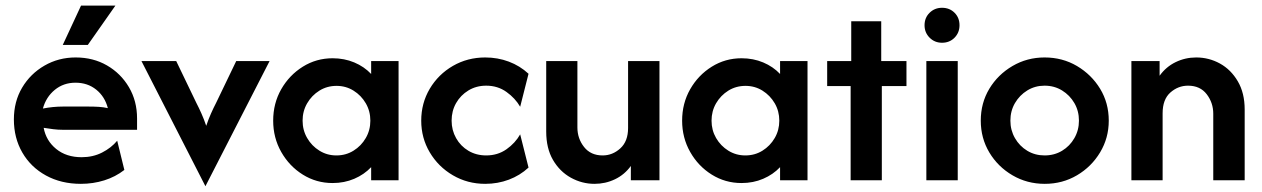

<svg xmlns="http://www.w3.org/2000/svg" viewBox="-20 -630 4412 671"><path d="M262.5 12.5Q193.8 12.5 140.6 -16.7Q87.5 -45.8 58 -96.9Q28.5 -147.9 28.5 -212.5Q28.5 -275 57.3 -323.6Q86.1 -372.2 135.4 -400.7Q184.7 -429.2 244.4 -429.2Q305.6 -429.2 353.8 -401.4Q402.1 -373.6 430.6 -325.3Q459 -277.1 459 -216V-176.4H200Q182.6 -176.4 166 -178.5Q149.3 -180.6 132.6 -183.3Q141 -138.2 176.4 -109.4Q211.8 -80.6 265.3 -80.6Q304.9 -80.6 336.8 -96.9Q368.8 -113.2 389.6 -138.2L414.6 -36.1Q383.3 -11.8 344.4 0.3Q305.6 12.5 262.5 12.5ZM129.9 -250.7Q165.3 -257.6 200 -257.6H289.6Q308.3 -257.6 325 -256.6Q341.7 -255.6 356.9 -252.1Q346.5 -292.4 316.3 -316.7Q286.1 -341 243.8 -341Q202.1 -341 171.5 -316Q141 -291 129.9 -250.7ZM199.3 -472.9 263.2 -610.4H383.3L286.8 -472.9Z M697.9 20.8 474.3 -416.7H595.8L666 -270.8Q675.7 -252.1 684 -233.3Q692.4 -214.6 700.7 -190.3Q709 -214.6 717.4 -233.3Q725.7 -252.1 735.4 -270.8L805.6 -416.7H922.2Z M1142.4 9.7Q1085.4 9.7 1038.2 -19.8Q991 -49.3 962.8 -99Q934.7 -148.6 934.7 -208.3Q934.7 -268.8 962.8 -318.1Q991 -367.4 1038.2 -396.9Q1085.4 -426.4 1142.4 -426.4Q1183.3 -426.4 1218.1 -411.8Q1252.8 -397.2 1277.1 -371.5V-416.7H1372.9V0H1277.1V-45.8Q1252.8 -20.1 1218.1 -5.2Q1183.3 9.7 1142.4 9.7ZM1155.6 -86.8Q1188.9 -86.8 1215.6 -103.5Q1242.4 -120.1 1258.3 -147.6Q1274.3 -175 1274.3 -208.3Q1274.3 -241.7 1258.3 -269.1Q1242.4 -296.5 1215.6 -313.2Q1188.9 -329.9 1156.2 -329.9Q1122.9 -329.9 1096.2 -313.2Q1069.4 -296.5 1053.5 -269.1Q1037.5 -241.7 1037.5 -208.3Q1037.5 -175 1053.5 -147.6Q1069.4 -120.1 1096.2 -103.5Q1122.9 -86.8 1155.6 -86.8Z M1675.7 12.5Q1613.9 12.5 1562.8 -17.4Q1511.8 -47.2 1481.9 -97.6Q1452.1 -147.9 1452.1 -208.3Q1452.1 -269.4 1481.9 -319.8Q1511.8 -370.1 1562.8 -399.7Q1613.9 -429.2 1675.7 -429.2Q1719.4 -429.2 1758.3 -414.6Q1797.2 -400 1827.1 -372.2L1797.9 -256.9Q1780.6 -286.8 1750 -308.7Q1719.4 -330.6 1679.2 -330.6Q1644.4 -330.6 1617 -313.9Q1589.6 -297.2 1574 -269.8Q1558.3 -242.4 1558.3 -208.3Q1558.3 -175 1574 -147.2Q1589.6 -119.4 1617 -103.1Q1644.4 -86.8 1679.2 -86.8Q1719.4 -86.8 1750 -108.3Q1780.6 -129.9 1797.9 -160.4L1827.1 -44.4Q1797.2 -16.7 1758.3 -2.1Q1719.4 12.5 1675.7 12.5Z M2057.6 12.5Q2013.9 12.5 1975 -9Q1936.1 -30.6 1912.5 -71.2Q1888.9 -111.8 1888.9 -170.1V-416.7H1997.9V-184.7Q1997.9 -145.8 2021.2 -116.3Q2044.4 -86.8 2086.1 -86.8Q2120.8 -86.8 2147.9 -111.5Q2175 -136.1 2175 -182.6V-416.7H2284.7V0H2184.7V-50Q2162.5 -19.4 2129.2 -3.5Q2095.8 12.5 2057.6 12.5Z M2571.5 9.7Q2514.6 9.7 2467.4 -19.8Q2420.1 -49.3 2392 -99Q2363.9 -148.6 2363.9 -208.3Q2363.9 -268.8 2392 -318.1Q2420.1 -367.4 2467.4 -396.9Q2514.6 -426.4 2571.5 -426.4Q2612.5 -426.4 2647.2 -411.8Q2681.9 -397.2 2706.2 -371.5V-416.7H2802.1V0H2706.2V-45.8Q2681.9 -20.1 2647.2 -5.2Q2612.5 9.7 2571.5 9.7ZM2584.7 -86.8Q2618.1 -86.8 2644.8 -103.5Q2671.5 -120.1 2687.5 -147.6Q2703.5 -175 2703.5 -208.3Q2703.5 -241.7 2687.5 -269.1Q2671.5 -296.5 2644.8 -313.2Q2618.1 -329.9 2585.4 -329.9Q2552.1 -329.9 2525.3 -313.2Q2498.6 -296.5 2482.6 -269.1Q2466.7 -241.7 2466.7 -208.3Q2466.7 -175 2482.6 -147.6Q2498.6 -120.1 2525.3 -103.5Q2552.1 -86.8 2584.7 -86.8Z M2952.8 0V-329.2H2870.8V-416.7H2954.9V-555.6H3059.7V-416.7H3147.9V-329.2H3061.8V0Z M3217.4 0V-416.7H3327.1V0ZM3272.2 -480.6Q3246.5 -480.6 3228.8 -498.3Q3211.1 -516 3211.1 -541.7Q3211.1 -568.1 3228.8 -585.4Q3246.5 -602.8 3272.2 -602.8Q3298.6 -602.8 3316 -585.4Q3333.3 -568.1 3333.3 -541.7Q3333.3 -516 3316 -498.3Q3298.6 -480.6 3272.2 -480.6Z M3631.2 12.5Q3569.4 12.5 3518.4 -17.4Q3467.4 -47.2 3437.5 -97.2Q3407.6 -147.2 3407.6 -208.3Q3407.6 -270.1 3437.5 -319.8Q3467.4 -369.4 3518.4 -399.3Q3569.4 -429.2 3630.6 -429.2Q3693.1 -429.2 3743.8 -399.3Q3794.4 -369.4 3824.7 -319.8Q3854.9 -270.1 3854.9 -208.3Q3854.9 -147.9 3824.7 -97.6Q3794.4 -47.2 3743.8 -17.4Q3693.1 12.5 3631.2 12.5ZM3630.6 -86.8Q3664.6 -86.8 3691.7 -103.1Q3718.8 -119.4 3734.7 -147.2Q3750.7 -175 3750.7 -208.3Q3750.7 -242.4 3734.7 -269.8Q3718.8 -297.2 3691.7 -313.9Q3664.6 -330.6 3630.6 -330.6Q3597.2 -330.6 3570.1 -313.9Q3543.1 -297.2 3527.1 -269.8Q3511.1 -242.4 3511.1 -208.3Q3511.1 -175 3527.1 -147.2Q3543.1 -119.4 3570.1 -103.1Q3597.2 -86.8 3630.6 -86.8Z M3934 0V-416.7H4032.6V-365.3Q4054.9 -396.5 4088.5 -412.8Q4122.2 -429.2 4160.4 -429.2Q4204.9 -429.2 4243.4 -408Q4281.9 -386.8 4305.9 -345.8Q4329.9 -304.9 4329.9 -247.2V0H4220.1V-232.6Q4220.1 -270.8 4197.2 -300.7Q4174.3 -330.6 4131.9 -330.6Q4097.2 -330.6 4070.1 -306.6Q4043.1 -282.6 4043.1 -234V0Z"/></svg>

Font: Afacad SemiBold
Style: Regular
Weight: 600
Designer: Kristian Moeller
Foundry: Dicotype
Version: Version 1.000